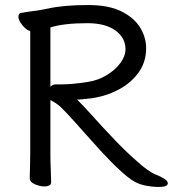

<svg xmlns="http://www.w3.org/2000/svg" viewBox="-20 -729 686 762"><path d="M646 -2Q646 13 611 13Q582 13 550 6Q518 -1 485 -28Q452 -55 415.5 -92.5Q379 -130 343 -171L275 -247Q243 -283 219 -306Q203 -320 180 -332V-121Q180 -87 181.5 -54.5Q183 -22 183 -5Q183 4 173 8Q166 11 157 11Q140 11 120 3Q98 -6 98 -23Q98 -34 99 -63Q100 -92 100 -120V-606Q90 -608 79.5 -617.5Q69 -627 61 -640Q53 -653 53 -663Q53 -677 66 -678Q86 -682 112 -685Q138 -688 170 -695Q233 -709 329 -709Q412 -709 462.5 -683.5Q513 -658 536.5 -619Q560 -580 560 -538Q560 -483 530.5 -442Q501 -401 455.5 -376Q410 -351 361 -342Q348 -339 331 -337.5Q314 -336 295 -334Q291 -334 286 -334Q314 -306 353 -262.5Q392 -219 438 -171Q484 -123 526 -87Q543 -71 564 -56Q585 -41 601 -35Q617 -29 631.5 -20Q646 -11 646 -2ZM180 -620V-385Q190 -394 201 -394H221Q267 -394 329 -404Q369 -410 403 -430.5Q437 -451 457.5 -478.5Q478 -506 478 -534Q478 -579 438 -608Q398 -637 327 -637Q233 -637 180 -620Z"/></svg>

Font: Moon Stars Kai
Style: Bold
Weight: 700
Designer: GuiWonder
Version: Version 1.101